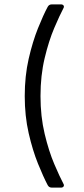

<svg xmlns="http://www.w3.org/2000/svg" viewBox="-20 -744 385 877"><path d="M217 113Q204 113 198 102Q178 64 153.5 3.5Q129 -57 111 -135.5Q93 -214 93 -305Q93 -397 111 -475.5Q129 -554 153.5 -615Q178 -676 198 -713Q204 -724 217 -724H258Q267 -724 270.5 -718.5Q274 -713 269 -705Q253 -675 228 -616.5Q203 -558 184 -478.5Q165 -399 165 -305Q165 -212 184 -132.5Q203 -53 228 5.5Q253 64 269 94Q274 102 270.5 107.5Q267 113 258 113Z"/></svg>

Font: Pitagon Sans
Style: Regular
Weight: 400
Designer: Travis Tran
Foundry: Pitagon
Version: Version 1.001; ttfautohint (v1.8.4.7-5d5b);gftools[0.9.26]